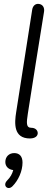

<svg xmlns="http://www.w3.org/2000/svg" viewBox="-20 -696 268 972"><path d="M171 -20C172 -36 159 -49 139 -49C111 -49 114 -75 121 -121C151 -315 172 -444 203 -637C206 -657 197 -673 178 -676C159 -679 146 -666 143 -647L62 -129C53 -73 47 5 132 5C144 5 169 1 171 -20ZM43 247C73 217 94 170 94 127C94 96 79 79 52 79C26 79 7 97 7 124C7 146 22 162 47 165C42 184 33 201 15 219C-8 244 20 270 43 247Z"/></svg>

Font: SN Pro Light
Style: Italic
Weight: 300
Italic angle: -8.99998°
Designer: Tobias Whetton
Foundry: Supernotes
Version: Version 1.001;Glyphs 3.2 (3249)